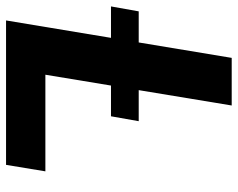

<svg xmlns="http://www.w3.org/2000/svg" viewBox="-138 -674 768 619"><g transform="rotate(90 245.5 -364.0)"><path d="M1.4 0 122.1 -727.5H275.6L176.4 -126.8H487.9L467 0ZM-43.8 -338.3 -27.9 -427.7H326.2L310.4 -338.3Z"/></g></svg>

Font: Inter Tight
Style: Italic
Weight: 400
Italic angle: -9.39999°
Designer: Rasmus Andersson
Foundry: rsms
Version: Version 3.002